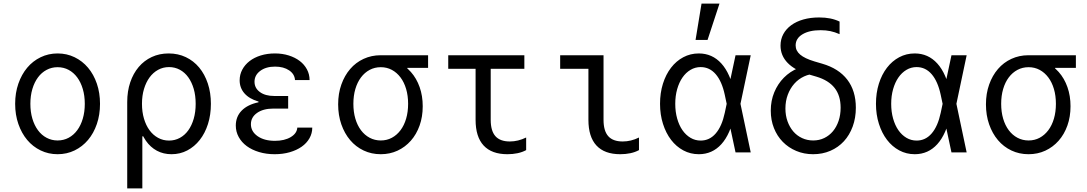

<svg xmlns="http://www.w3.org/2000/svg" viewBox="-20 -847 6040 1067"><path d="M300.1 10Q351.2 10 394.5 -11Q437.8 -32 469.2 -69.2Q500.6 -106.4 518.2 -157.8Q535.8 -209.1 535.8 -270Q535.8 -330.9 518.2 -382.2Q500.6 -433.6 469.2 -470.8Q437.8 -508 394.5 -529Q351.1 -550 300.2 -550Q249.2 -550 205.8 -528.9Q162.3 -507.9 131.2 -470.7Q100 -433.6 82.1 -382.2Q64.2 -330.9 64.2 -270Q64.2 -209.1 82.1 -157.8Q100 -106.4 131.1 -69.3Q162.3 -32.1 205.7 -11.1Q249.1 10 300.1 10ZM299.8 -66.4Q267 -66.4 239 -81.3Q211 -96.1 191 -123.2Q171 -150.2 159.9 -187.6Q148.8 -225 148.8 -270Q148.8 -315 159.9 -352.4Q171 -389.8 191 -416.8Q211 -443.9 239 -458.7Q267 -473.6 299.8 -473.6Q333.6 -473.6 361.4 -458.7Q389.2 -443.8 409.1 -416.8Q429.1 -389.8 440.1 -352.4Q451.2 -315 451.2 -270Q451.2 -225 440.1 -187.6Q429.1 -150.2 409.1 -123.2Q389.2 -96.2 361.4 -81.3Q333.6 -66.4 299.8 -66.4Z M738.6 -270Q738.6 -204.8 752.1 -152.9Q765.6 -101 790.7 -64.9Q815.8 -28.8 851.9 -9.4Q888 10 933.2 10Q980.8 10 1020.8 -11Q1060.8 -32 1090.1 -69.3Q1119.4 -106.6 1135.7 -157.7Q1152 -208.9 1152 -270Q1152 -331.8 1134.8 -383.3Q1117.6 -434.8 1086.8 -471.8Q1056 -508.8 1012.8 -529.4Q969.6 -550 917.2 -550Q865.8 -550 823.4 -530.2Q781 -510.4 750.7 -474.6Q720.4 -438.8 703.7 -389.3Q687 -339.8 687 -280V200H771V-89.4H779ZM769 -270.1Q769 -315.2 780.2 -352.5Q791.4 -389.8 811.1 -416.7Q830.8 -443.7 858.5 -458.9Q886.3 -474.2 919.4 -474.2Q951.9 -474.2 979.4 -459.4Q1006.9 -444.5 1026.3 -417.5Q1045.7 -390.5 1056.6 -353.2Q1067.4 -315.9 1067.4 -270Q1067.4 -224.6 1056.6 -187.2Q1045.7 -149.7 1026.3 -122.6Q1006.9 -95.6 979.4 -80.7Q951.9 -65.8 919.4 -65.8Q886.2 -65.8 858.4 -81.1Q830.6 -96.3 810.9 -123.3Q791.2 -150.2 780.1 -187.6Q769 -225 769 -270.1Z M1619.4 -402H1700.4Q1700.4 -434 1685.8 -461.4Q1671.2 -488.8 1645.5 -508.3Q1619.8 -527.8 1584.5 -538.9Q1549.2 -550 1507.8 -550Q1465.2 -550 1429.1 -538.8Q1393 -527.6 1367 -507.5Q1341 -487.4 1326.4 -460Q1311.8 -432.6 1311.8 -400.8Q1311.8 -358.8 1338.4 -328.3Q1365 -297.8 1416.6 -282.6V-278.6Q1356 -265.8 1323.2 -232.4Q1290.4 -199 1290.4 -149Q1290.4 -115 1306.6 -85.5Q1322.8 -56 1351.4 -35Q1380 -14 1419.8 -2Q1459.6 10 1506.4 10Q1552 10 1590.3 -1.1Q1628.6 -12.2 1656.4 -31.7Q1684.2 -51.2 1699.8 -78.6Q1715.4 -106 1715.4 -138H1632.2Q1630.2 -105.6 1595.5 -85Q1560.8 -64.4 1508 -64.4Q1448.2 -64.4 1411.3 -90.4Q1374.4 -116.4 1374.4 -156.8Q1374.4 -195.4 1408.6 -219.5Q1442.8 -243.6 1499.4 -243.6H1581.4V-313.6H1503.8Q1454.2 -313.6 1424.3 -335.5Q1394.4 -357.4 1394.4 -392.8Q1394.4 -429.4 1426.2 -453.1Q1458 -476.8 1508.6 -476.8Q1556.2 -476.8 1586.8 -456Q1617.4 -435.2 1619.4 -402Z M2096.2 -66.4Q2062.6 -66.4 2034.5 -81.3Q2006.4 -96.2 1986.1 -123.2Q1965.8 -150.2 1954.8 -187.6Q1943.8 -225 1943.8 -270Q1943.8 -315 1954.8 -352.4Q1965.8 -389.8 1986.1 -416.8Q2006.4 -443.8 2034.4 -458.7Q2062.4 -473.6 2096.2 -473.6Q2129.8 -473.6 2157.6 -458.7Q2185.4 -443.8 2205.7 -416.8Q2226 -389.8 2237 -352.4Q2248 -315 2248 -270Q2248 -225 2237 -187.6Q2226 -150.2 2205.7 -123.2Q2185.4 -96.2 2157.6 -81.3Q2129.8 -66.4 2096.2 -66.4ZM2095.9 10Q2146.5 10 2189.1 -9.7Q2231.6 -29.4 2263 -64.9Q2294.4 -100.4 2311.8 -149.3Q2329.2 -198.1 2329.2 -256.4Q2329.2 -314.4 2312 -363Q2294.8 -411.7 2263.4 -447Q2232 -482.4 2189.1 -502.2Q2146.2 -522 2095 -522L2243.4 -456V-470H2359V-540H2095Q2044.2 -540 2000.7 -519.9Q1957.2 -499.8 1926.1 -463.6Q1894.9 -427.5 1877.1 -377.4Q1859.2 -327.4 1859.2 -267.1Q1859.2 -206.7 1876.9 -156Q1894.6 -105.2 1925.9 -68.3Q1957.1 -31.4 2000.7 -10.7Q2044.2 10 2095.9 10Z M2707 -181.1V-464.8H2894V-540H2471V-464.8H2623V-181Q2623 -86.4 2667.8 -38.2Q2712.6 10 2800 10Q2829.8 10 2856.3 4.4Q2882.8 -1.2 2904 -12.8V-82.8Q2881.4 -71.8 2858.8 -66.3Q2836.2 -60.8 2813.4 -60.8Q2759.2 -60.8 2733.1 -90.3Q2707 -119.8 2707 -181.1Z M3334 -181Q3334 -119.8 3360.1 -90.3Q3386.2 -60.8 3440.4 -60.8Q3463.2 -60.8 3485.8 -66.2Q3508.4 -71.6 3531 -82.8V-12.8Q3509.8 -1.2 3483.3 4.4Q3456.8 10 3427 10Q3339.6 10 3294.8 -38.2Q3250 -86.4 3250 -181V-464.8H3093V-540H3334Z M4025.8 -305V-235L4007.8 -320Q3991.8 -395 3957.5 -434.6Q3923.3 -474.2 3873.8 -474.2Q3843.3 -474.2 3817.4 -458.8Q3791.4 -443.4 3772.6 -416.1Q3753.8 -388.8 3743.2 -351.4Q3732.6 -314.1 3732.6 -269.9Q3732.6 -225.8 3743.2 -188.2Q3753.8 -150.6 3772.6 -123.5Q3791.4 -96.5 3817.4 -81.1Q3843.4 -65.8 3873.8 -65.8Q3923.3 -65.8 3957.5 -105.4Q3991.8 -145 4007.8 -220ZM4061.2 -210Q4039.4 -101.6 3988.9 -45.8Q3938.4 10 3863.6 10Q3817 10 3777.5 -11.2Q3738 -32.4 3709.4 -69.8Q3680.7 -107.3 3664.4 -158.7Q3648 -210.1 3648 -270Q3648 -330.6 3664.1 -381.8Q3680.2 -433 3709 -470.5Q3737.8 -508 3777.3 -529Q3816.8 -550 3863.4 -550Q3938.2 -550 3988.8 -494.2Q4039.4 -438.4 4061.2 -330L4073.2 -270ZM4024 -401.4H4038L4067.6 -540H4152L4095 -270L4152 0H4067.6L4038 -138.6H4024L4046 -270ZM3978.4 -827H3878.6L3845.4 -625H3912Z M4540.6 -679.2Q4477.2 -679.2 4439.4 -656.3Q4401.6 -633.4 4401.6 -594.6Q4401.6 -565 4426.8 -543.5Q4452 -522 4505.8 -505.8L4549.4 -493Q4641 -466.4 4688.6 -404.3Q4736.2 -342.2 4736.2 -248.4Q4736.2 -191.8 4718.7 -144Q4701.2 -96.2 4669.9 -62.1Q4638.6 -28 4594.8 -9Q4551 10 4498.8 10Q4448.2 10 4405 -8.2Q4361.8 -26.4 4330.2 -58.6Q4298.6 -90.8 4281 -135.2Q4263.4 -179.6 4263.4 -232Q4263.4 -287.4 4282.8 -334.1Q4302.2 -380.8 4336.1 -415.2Q4370 -449.6 4416.5 -468.8Q4463 -488 4516.8 -488V-437Q4480.4 -437 4448.8 -422.4Q4417.2 -407.8 4394.1 -381.7Q4371 -355.6 4357.9 -320.5Q4344.8 -285.4 4344.8 -244Q4344.8 -205.6 4356.4 -173.1Q4368 -140.6 4388.3 -116.8Q4408.6 -93 4437.2 -79.7Q4465.8 -66.4 4499.2 -66.4Q4532.8 -66.4 4560.8 -80Q4588.8 -93.6 4608.9 -117.7Q4629 -141.8 4640.3 -175.2Q4651.6 -208.6 4651.6 -248.6Q4651.6 -315.8 4618.1 -358.3Q4584.6 -400.8 4517 -421L4473.4 -433.8Q4397 -456.4 4357.3 -497.3Q4317.6 -538.2 4317.6 -593.4Q4317.6 -628.8 4333.2 -657.6Q4348.8 -686.4 4377.2 -707.1Q4405.6 -727.8 4445 -738.9Q4484.4 -750 4532.6 -750Q4566 -750 4593.8 -744.4Q4621.6 -738.8 4645.8 -727.2V-657.2Q4618.8 -669 4594.2 -674.1Q4569.6 -679.2 4540.6 -679.2Z M5225.8 -305V-235L5207.8 -320Q5191.8 -395 5157.5 -434.6Q5123.3 -474.2 5073.8 -474.2Q5043.3 -474.2 5017.4 -458.8Q4991.4 -443.4 4972.6 -416.1Q4953.8 -388.8 4943.2 -351.4Q4932.6 -314.1 4932.6 -269.9Q4932.6 -225.8 4943.2 -188.2Q4953.8 -150.6 4972.6 -123.5Q4991.4 -96.5 5017.4 -81.1Q5043.4 -65.8 5073.8 -65.8Q5123.3 -65.8 5157.5 -105.4Q5191.8 -145 5207.8 -220ZM5261.2 -210Q5239.4 -101.6 5188.9 -45.8Q5138.4 10 5063.6 10Q5017 10 4977.5 -11.2Q4938 -32.4 4909.4 -69.8Q4880.7 -107.3 4864.4 -158.7Q4848 -210.1 4848 -270Q4848 -330.6 4864.1 -381.8Q4880.2 -433 4909 -470.5Q4937.8 -508 4977.3 -529Q5016.8 -550 5063.4 -550Q5138.2 -550 5188.8 -494.2Q5239.4 -438.4 5261.2 -330L5273.2 -270ZM5224 -401.4H5238L5267.6 -540H5352L5295 -270L5352 0H5267.6L5238 -138.6H5224L5246 -270Z M5696.2 -66.4Q5662.6 -66.4 5634.5 -81.3Q5606.4 -96.2 5586.1 -123.2Q5565.8 -150.2 5554.8 -187.6Q5543.8 -225 5543.8 -270Q5543.8 -315 5554.8 -352.4Q5565.8 -389.8 5586.1 -416.8Q5606.4 -443.8 5634.4 -458.7Q5662.4 -473.6 5696.2 -473.6Q5729.8 -473.6 5757.6 -458.7Q5785.4 -443.8 5805.7 -416.8Q5826 -389.8 5837 -352.4Q5848 -315 5848 -270Q5848 -225 5837 -187.6Q5826 -150.2 5805.7 -123.2Q5785.4 -96.2 5757.6 -81.3Q5729.8 -66.4 5696.2 -66.4ZM5695.9 10Q5746.5 10 5789.1 -9.7Q5831.6 -29.4 5863 -64.9Q5894.4 -100.4 5911.8 -149.3Q5929.2 -198.1 5929.2 -256.4Q5929.2 -314.4 5912 -363Q5894.8 -411.7 5863.4 -447Q5832 -482.4 5789.1 -502.2Q5746.2 -522 5695 -522L5843.4 -456V-470H5959V-540H5695Q5644.2 -540 5600.7 -519.9Q5557.2 -499.8 5526.1 -463.6Q5494.9 -427.5 5477.1 -377.4Q5459.2 -327.4 5459.2 -267.1Q5459.2 -206.7 5476.9 -156Q5494.6 -105.2 5525.9 -68.3Q5557.1 -31.4 5600.7 -10.7Q5644.2 10 5695.9 10Z"/></svg>

Font: CommitMonoV143 ExtLt
Style: Regular
Weight: 200
Monospace: yes
Designer: Eigil Nikolajsen
Foundry: Eigil Nikolajsen
Version: Version 1.143